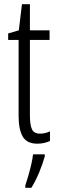

<svg xmlns="http://www.w3.org/2000/svg" viewBox="-20 -677 274 918"><path d="M172 -38Q184 -38 196.5 -41Q209 -44 219 -49V-3Q206 3 191 6.5Q176 10 158 10Q109 10 89 -23.5Q69 -57 69 -123V-486H19V-517L70 -532L85 -657H123V-532H217V-486H123V-126Q123 -81 132.5 -59.5Q142 -38 172 -38ZM194 71Q184 107 167 148Q150 189 130 221H101V210Q107 192 115 164.5Q123 137 129.5 109Q136 81 138 61H194Z"/></svg>

Font: Noto Sans Hebrew ExtraCondensed Light
Style: Regular
Weight: 300
Width: 2
Designer: Monotype Design Team
Foundry: Monotype Imaging Inc.
Version: Version 2.004; ttfautohint (v1.8.4.7-5d5b)